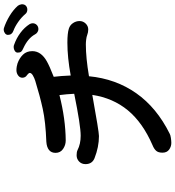

<svg xmlns="http://www.w3.org/2000/svg" viewBox="26 -939 948 1040"><g transform="rotate(-90 500.0 -419.0)"><path d="M906 -462Q906 -443 892.5 -429Q879 -415 860 -415Q845 -415 829 -421Q822 -424 807 -426Q792 -428 780 -428Q707 -428 607 -411Q593 -266 515 -155Q437 -44 296 26Q290 30 273.5 32.5Q257 35 246 35Q226 35 209.5 23Q193 11 193 -13Q193 -36 203.5 -47.5Q214 -59 234 -67Q356 -120 422.5 -200.5Q489 -281 506 -393Q307 -357 283 -357Q224 -357 163 -381Q131 -394 131 -430Q131 -451 145 -464.5Q159 -478 179 -478Q197 -478 207 -473Q240 -456 285 -456Q340 -456 512 -491Q510 -533 505 -571Q376 -538 259 -537Q234 -537 213 -551.5Q192 -566 192 -592Q192 -615 207.5 -627.5Q223 -640 252 -642Q360 -646 430.5 -661.5Q501 -677 582 -702Q598 -707 611.5 -715Q625 -723 625 -732Q625 -735 621 -739.5Q617 -744 614 -746Q599 -755 599 -772Q599 -786 611.5 -795Q624 -804 640 -804Q650 -804 661 -802Q672 -800 677 -798Q705 -788 724 -768.5Q743 -749 743 -718Q743 -671 689 -640Q663 -625 604 -602Q609 -562 611 -510Q709 -528 789 -528Q840 -528 865 -520Q884 -514 895 -497.5Q906 -481 906 -462ZM943 -757Q926 -777 901 -794.5Q876 -812 854 -820Q831 -828 831 -850Q831 -859 839 -865.5Q847 -872 858 -873Q864 -873 867 -872Q901 -861 934 -841Q967 -821 989 -796Q995 -788 997 -775Q997 -760 988.5 -752.5Q980 -745 968 -745Q952 -745 943 -757ZM834 -703Q813 -742 758 -767Q746 -772 740.5 -778Q735 -784 735 -797Q735 -807 744.5 -813Q754 -819 765 -819Q773 -819 779 -816Q813 -804 842 -782.5Q871 -761 889 -733Q894 -725 894 -716Q894 -703 885 -694Q876 -685 862 -685Q854 -685 846 -690Q838 -695 834 -703Z"/></g></svg>

Font: Tsukimi Rounded SemiBold
Style: Regular
Weight: 600
Designer: Takashi Funayama
Foundry: Takashi Funayama
Version: Version 1.032; ttfautohint (v1.8.3)